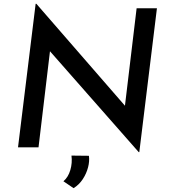

<svg xmlns="http://www.w3.org/2000/svg" viewBox="-20 -769 881 1002"><path d="M707 25H704L214 -532L243 -520L181 0H74L166 -749H170L654 -192L630 -200L693 -726H799ZM364 213 311 177Q336 156 347 118.5Q358 81 353 43L444 44Q448 72 439.5 104.5Q431 137 412 166Q393 195 364 213Z"/></svg>

Font: Josefin Sans Thin Medium
Style: Italic
Weight: 500
Italic angle: -7°
Version: Version 2.000